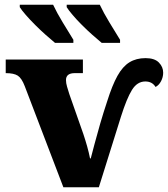

<svg xmlns="http://www.w3.org/2000/svg" viewBox="-20 -786 705 806"><path d="M84 -424Q71 -458 54.5 -468.5Q38 -479 4 -479V-536H328V-479H294Q257 -479 257 -450Q257 -437 261.5 -422Q266 -407 271 -391L330 -223Q339 -196 346 -171Q353 -146 358 -121H361Q367 -144 377 -182Q387 -220 400.5 -266.5Q414 -313 430 -361Q451 -428 473 -467.5Q495 -507 523.5 -524.5Q552 -542 591 -542Q629 -542 647 -523.5Q665 -505 665 -481Q665 -462 656 -445Q647 -428 633 -421Q619 -444 590 -444Q556 -444 534 -408.5Q512 -373 488 -297L395 0H246ZM407 -606Q390 -620 368 -639.5Q346 -659 324 -681Q302 -703 285 -723Q268 -743 260 -756V-766H399Q415 -732 439 -692.5Q463 -653 484 -619V-606ZM211 -606Q194 -620 172 -639.5Q150 -659 128 -681Q106 -703 88.5 -723Q71 -743 63 -756V-766H203Q219 -732 243 -692.5Q267 -653 288 -619V-606Z"/></svg>

Font: Noto Serif ExtraBold
Style: Regular
Weight: 800
Designer: Monotype Design Team
Foundry: Monotype Imaging Inc.
Version: Version 2.014